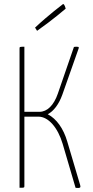

<svg xmlns="http://www.w3.org/2000/svg" viewBox="-20 -932 460 953"><path d="M164 -779C240 -832 306 -889 306 -889C306 -889 301 -912 293 -912C293 -912 220 -857 154 -795L164 -779ZM267 -467C247 -409 214 -377 176 -377H101V-700C77 -700 77 -700 77 -690V0C101 0 101 0 101 -10V-353H171C220 -353 267 -299 291 -218L355 0C359 1 364 1 368 1C376 1 382 -1 378 -13L314 -229C295 -294 261 -342 217 -365C246 -380 272 -414 289 -461L368 -685C372 -696 374 -700 362 -700C357 -700 352 -700 347 -699Z"/></svg>

Font: Yanone Kaffeesatz Extra Light
Style: Regular
Weight: 200
Designer: Yanone (Cyrillic: Daniel Pouzeot & Huerta Tipografica)
Foundry: Yanone
Version: Version 1.100;PS 001.100;hotconv 1.0.70;makeotf.lib2.5.58329